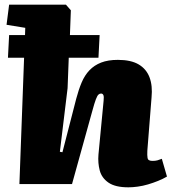

<svg xmlns="http://www.w3.org/2000/svg" viewBox="-20 -787 734 821"><path d="M401 -540H274L269 -410L236 -138L247 -136L306 -365Q316 -403 329 -434Q342 -465 362.5 -486.5Q383 -508 412.5 -519.5Q442 -531 484 -531Q540 -531 573 -511.5Q606 -492 619.5 -456Q633 -420 628 -370L610 -142Q609 -123 611 -111Q613 -99 632 -99Q645 -99 653.5 -101.5Q662 -104 672 -108L694 -32Q677 -22 656 -13.5Q635 -5 613 1.5Q591 8 569 11Q547 14 529 14Q473 14 444 -6Q415 -26 406.5 -58Q398 -90 401 -126L423 -356Q425 -374 422 -380.5Q419 -387 412 -387Q406 -387 401 -382.5Q396 -378 390 -362.5Q384 -347 374 -310L288 0H63L83 -540H14L19 -637H87L88 -668L8 -681L19 -767H262L283 -743L279 -637H406Z"/></svg>

Font: Literata Black
Style: Italic
Weight: 900
Italic angle: -2°
Designer: Latin by Veronika Burian and Jose Scaglione. Greek by Irene Vlachou. Cyrillic by Vera Evstafieva
Foundry: TypeTogether
Version: Version 3.002